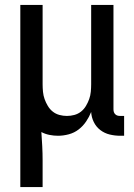

<svg xmlns="http://www.w3.org/2000/svg" viewBox="-20 -540 540 775"><path d="M62 215V-520H152V-200Q152 -185 153.5 -169.5Q155 -154 160 -140Q165 -126 173 -112.5Q181 -99 193 -89.5Q205 -80 220 -76Q235 -72 250 -72Q265 -72 280 -76Q295 -80 307 -89.5Q319 -99 327 -112.5Q335 -126 340 -140Q345 -154 346.5 -169.5Q348 -185 348 -200V-520H438V-99Q438 -93 439.5 -88Q441 -83 445 -79Q449 -75 454 -73.5Q459 -72 465 -72H481V8H465Q444 8 423 3Q402 -2 385 -15Q368 -28 358.5 -47.5Q349 -67 348 -88Q340 -68 327.5 -49.5Q315 -31 297.5 -17.5Q280 -4 258 2Q236 8 214 8Q197 8 179.5 4.5Q162 1 147 -7Q149 21 150.5 50Q152 79 152 107V215Z"/></svg>

Font: Iosevka Term Medium
Style: Regular
Weight: 500
Monospace: yes
Designer: Belleve Invis
Foundry: Belleve Invis
Version: Version 26.3.1